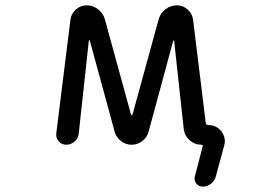

<svg xmlns="http://www.w3.org/2000/svg" viewBox="-20 -567 1040 725"><path d="M474.6 -134.8Q475.6 -132.8 477.5 -132.8Q479.5 -132.8 480.5 -134.8L579.1 -494.1Q585.9 -517.6 605 -532.2Q624 -546.9 648.4 -546.9Q670.9 -546.9 688.5 -531.2Q706.1 -515.6 709 -493.2L756.8 -103.5Q757.8 -94.7 766.6 -94.7Q797.9 -94.7 816.4 -70.3Q829.1 -53.7 829.1 -34.2Q829.1 -26.4 826.2 -16.6L794.9 99.6Q790 116.2 776.4 127Q762.7 137.7 745.1 137.7Q730.5 137.7 721.2 126Q711.9 114.3 715.8 99.6L745.1 -13.7Q747.1 -20.5 740.2 -20.5Q714.8 -20.5 695.8 -37.6Q676.8 -54.7 673.8 -80.1L637.7 -412.1Q637.7 -414.1 636.2 -414.1Q634.8 -414.1 633.8 -412.1L541 -69.3Q535.2 -47.9 517.1 -34.2Q499 -20.5 477.1 -20.5Q455.1 -20.5 437 -34.2Q418.9 -47.9 413.1 -69.3L319.3 -413.1Q318.4 -415 316.9 -415Q315.4 -415 315.4 -413.1L277.3 -62.5Q275.4 -44.9 261.7 -32.7Q248 -20.5 230.5 -20.5Q212.9 -20.5 202.1 -33.2Q192.4 -43.9 192.4 -57.6Q192.4 -59.6 192.4 -62.5L246.1 -493.2Q249 -515.6 266.6 -531.2Q284.2 -546.9 306.6 -546.9Q331.1 -546.9 350.1 -532.2Q369.1 -517.6 376 -494.1Z"/></svg>

Font: Rounded-X Mgen+ 1m regular
Style: Regular
Weight: 400
Designer: [Source Han Sans]
Ryoko NISHIZUKA  (kana & ideographs); Paul D. Hunt (Latin, Greek & Cyrillic); Wenlong ZHANG  (bopomofo
Version: Version 1.059.20150602